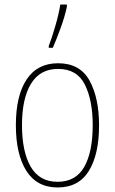

<svg xmlns="http://www.w3.org/2000/svg" viewBox="-20 -817 507 847"><path d="M213 -606Q229 -643 247.5 -693.5Q266 -744 275 -787V-797H246Q240 -757 224 -702Q208 -647 195 -614V-606ZM236 -538Q145 -538 97.5 -466.5Q50 -395 50 -265Q50 -136 96.5 -63Q143 10 234 10Q327 10 372 -63Q417 -136 417 -264Q417 -385 375 -461.5Q333 -538 236 -538ZM236 -513Q320 -513 354.5 -443.5Q389 -374 389 -265Q389 -146 351.5 -80.5Q314 -15 234 -15Q154 -15 115.5 -81.5Q77 -148 77 -265Q77 -383 117 -448Q157 -513 236 -513Z"/></svg>

Font: Noto Sans Display SemiCondensed Thin
Style: Regular
Weight: 250
Width: 4
Designer: Monotype Design team
Foundry: Monotype Imaging Inc.
Version: 1.000